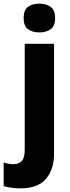

<svg xmlns="http://www.w3.org/2000/svg" viewBox="-69 -788 381 1048"><path d="M60 -689Q60 -733 83.5 -750.5Q107 -768 146 -768Q184 -768 208 -750Q232 -732 232 -689Q232 -646 207.5 -628.5Q183 -611 146 -611Q108 -611 84 -628.5Q60 -646 60 -689ZM43 240Q20 240 -5 237Q-30 234 -49 228V99Q-34 104 -20.5 106Q-7 108 8 108Q33 108 49.5 91Q66 74 66 30V-549H226V53Q226 135 182.5 187.5Q139 240 43 240Z"/></svg>

Font: Noto Sans Arabic SemCond ExtBd
Style: Regular
Weight: 800
Width: 4
Designer: Monotype Design Team, Nadine Chahine, Nizar Qandah and Khaled Hosny
Foundry: Monotype Imaging Inc.
Version: Version 2.012; ttfautohint (v1.8.4.7-5d5b)